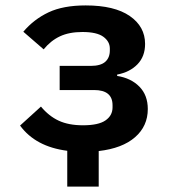

<svg xmlns="http://www.w3.org/2000/svg" viewBox="-20 -548 640 708"><path d="M228 8Q111 -7 54 -85L131 -155Q160 -120 196.5 -103Q233 -86 286 -86Q343 -86 369 -104Q395 -122 395 -152V-160Q395 -216 327 -216H200V-305H314Q351 -305 368 -320Q385 -335 385 -362V-369Q385 -395 361 -412.5Q337 -430 284 -430Q235 -430 201 -414Q167 -398 141 -366L66 -431Q105 -477 159 -502.5Q213 -528 296 -528Q402 -528 458.5 -489Q515 -450 515 -386Q515 -340 487 -311Q459 -282 412 -273V-268Q463 -260 494 -228.5Q525 -197 525 -146Q525 -83 478 -42Q431 -1 344 9V140H228Z"/></svg>

Font: IBM Plex Mono SmBld
Style: Regular
Weight: 600
Monospace: yes
Designer: Mike Abbink, Paul van der Laan, Pieter van Rosmalen
Foundry: Bold Monday
Version: Version 2.3